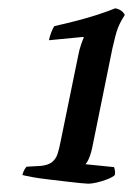

<svg xmlns="http://www.w3.org/2000/svg" viewBox="-20 -788 321 463"><path d="M193 -345Q189 -345 173.5 -346.5Q158 -348 137.5 -350.5Q117 -353 95.5 -355.5Q74 -358 57.5 -361Q41 -364 34 -366Q36 -374 39 -379Q42 -384 44 -386L79 -388Q97 -390 106 -397.5Q115 -405 119 -417.5Q123 -430 126 -446L168 -651Q171 -668 176 -682Q181 -696 182 -697L181 -699L98 -691Q100 -701 104 -711Q108 -721 111 -725Q138 -731 165 -738Q192 -745 216.5 -753Q241 -761 258 -768Q267 -766 272.5 -762Q278 -758 281 -752Q270 -735 264.5 -721Q259 -707 251 -671L202 -430Q200 -420 195.5 -408.5Q191 -397 186 -392L255 -385Q256 -383 257 -377Q258 -371 257 -366Q252 -361 239.5 -356Q227 -351 214 -348Q201 -345 193 -345Z"/></svg>

Font: Texturina 12pt Medium
Style: Italic
Weight: 500
Italic angle: -11°
Designer: Guillermo Torres Carreño
Foundry: Omnibus-Type
Version: Version 1.002